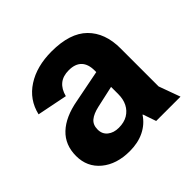

<svg xmlns="http://www.w3.org/2000/svg" viewBox="-141 -681 837 837"><g transform="rotate(-45 277.5 -262.5)"><path d="M212 12Q131 12 81 -29.5Q31 -71 31 -139Q31 -207 75.5 -249Q120 -291 203 -306L401 -345V-255L252 -222Q216 -214 197.5 -198.5Q179 -183 179 -154Q179 -126 199 -110Q219 -94 250 -94Q283 -94 305.5 -107.5Q328 -121 340 -144.5Q352 -168 352 -200V-345Q352 -385 332 -405.5Q312 -426 273 -426Q237 -426 215 -408Q193 -390 184 -355L44 -383Q61 -456 123.5 -496.5Q186 -537 278 -537Q391 -537 445.5 -483Q500 -429 500 -334V-99L536 0H386L365 -61H363Q340 -26 301.5 -7Q263 12 212 12Z"/></g></svg>

Font: TikTok Sans 24pt
Style: Bold
Weight: 700
Version: Version 4.000